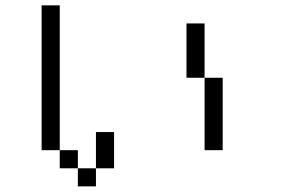

<svg xmlns="http://www.w3.org/2000/svg" viewBox="-20 -753 1040 707"><path d="M200 -733.3V-200H133.3V-733.3ZM666.7 -466.7V-666.7H733.3V-466.7ZM200 -133.3V-200H266.7V-133.3ZM733.3 -200V-466.7H800V-200ZM266.7 -133.3H333.3V-66.7H266.7ZM333.3 -133.3V-266.7H400V-133.3Z"/></svg>

Font: Galmuri14 Regular
Style: Regular
Weight: 400
Designer: Lee Minseo (quiple)
Version: Version 2.399;hotconv 1.1.1;makeotfexe 2.6.0 DEVELOPMENT